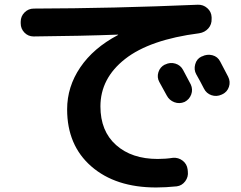

<svg xmlns="http://www.w3.org/2000/svg" viewBox="-20 -747 1040 828"><path d="M692.4 -468.8Q713.9 -479.5 736.3 -472.7Q758.8 -465.8 769.5 -445.3Q780.3 -425.8 802.7 -382.8Q812.5 -361.3 804.7 -339.8Q796.9 -318.4 776.4 -307.6Q753.9 -297.9 731.9 -306.2Q710 -314.5 699.2 -335Q694.3 -343.8 667 -393.6Q656.2 -413.1 663.1 -435.5Q669.9 -458 691.4 -468.8ZM929.7 -481.4Q962.9 -418 963.9 -416Q974.6 -394.5 967.3 -372.6Q960 -350.6 939.5 -340.8L935.5 -338.9Q914.1 -329.1 892.1 -336.4Q870.1 -343.8 859.4 -365.2Q854.5 -375 843.3 -396Q832 -417 826.2 -426.8Q815.4 -446.3 821.8 -469.7Q828.1 -493.2 848.6 -502.9L851.6 -503.9Q873 -514.6 896 -508.8Q918.9 -502.9 929.7 -481.4ZM125 -589.8Q101.6 -589.8 85.4 -606.4Q69.3 -623 69.3 -646.5V-653.3Q69.3 -676.8 85.9 -693.4Q102.5 -710 126 -710Q467.8 -710.9 833 -726.6Q856.4 -727.5 874 -711.9Q891.6 -696.3 892.6 -672.9V-666Q893.6 -641.6 878.4 -624.5Q863.3 -607.4 838.9 -603.5Q626 -576.2 519.5 -492.7Q413.1 -409.2 413.1 -288.1Q413.1 -181.6 480.5 -121.6Q547.9 -61.5 660.2 -61.5Q694.3 -61.5 725.6 -66.4Q749 -68.4 767.6 -54.2Q786.1 -40 789.1 -16.6L790 -7.8Q793 15.6 778.8 34.7Q764.6 53.7 742.2 56.6Q694.3 61.5 653.3 61.5Q478.5 61.5 374 -29.3Q269.5 -120.1 269.5 -275.4Q269.5 -373 326.2 -456.5Q382.8 -540 488.3 -595.7Q489.3 -595.7 489.3 -597.7H488.3Q333 -591.8 125 -589.8Z"/></svg>

Font: Rounded Mgen+ 1m bold
Style: Bold
Weight: 700
Designer: [Source Han Sans]
Ryoko NISHIZUKA  (kana & ideographs); Paul D. Hunt (Latin, Greek & Cyrillic); Wenlong ZHANG  (bopomofo
Version: Version 1.059.20150602